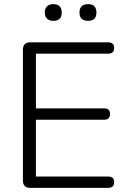

<svg xmlns="http://www.w3.org/2000/svg" viewBox="-20 -910 617 930"><path d="M127 0Q91 0 91 -36V-669Q91 -705 127 -705H504Q533 -705 533 -678Q533 -650 504 -650H154V-385H484Q513 -385 513 -358Q513 -330 484 -330H154V-55H504Q533 -55 533 -28Q533 0 504 0ZM407 -809Q365 -809 365 -849Q365 -890 407 -890Q447 -890 447 -849Q447 -809 407 -809ZM238 -809Q219 -809 208 -819.5Q197 -830 197 -849Q197 -869 208 -879.5Q219 -890 238 -890Q279 -890 279 -849Q279 -809 238 -809Z"/></svg>

Font: Chiron GoRound TC L
Style: Regular
Weight: 300
Designer: Ryoko NISHIZUKA 西塚涼子 (kana, bopomofo & ideographs); Paul D. Hunt (Latin, Greek & Cyrillic); Sandoll Communications 산돌커뮤니
Foundry: Adobe
Version: Version 1.000;hotconv 1.1.1;makeotfexe 2.6.0